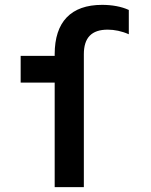

<svg xmlns="http://www.w3.org/2000/svg" viewBox="-20 -770 620 790"><path d="M205 0H325V-547C325 -615 357 -648 423 -648C451 -648 481 -642 510 -629V-729C480 -743 441 -750 400 -750C272 -750 205 -680 205 -547V-540H65V-430H205Z"/></svg>

Font: CommitMono-dimboump
Style: Bold
Weight: 700
Monospace: yes
Designer: Eigil Nikolajsen
Foundry: Eigil Nikolajsen
Version: Version 1.143